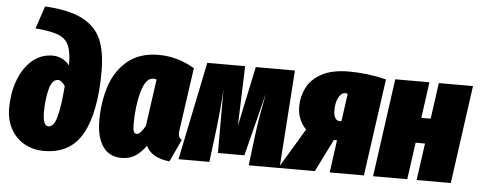

<svg xmlns="http://www.w3.org/2000/svg" viewBox="-51 -891 2606 1041"><g transform="rotate(5 1252.0 -371.0)"><path d="M9 -197Q9 -276 34 -345.5Q59 -415 107 -457.5Q155 -500 221 -500Q248 -500 272 -487.5Q296 -475 312 -455V-461Q312 -531 294.5 -566.5Q277 -602 236.5 -617Q196 -632 114 -639L155 -762Q284 -755 357.5 -718Q431 -681 461 -613.5Q491 -546 491 -439Q491 -216 426.5 -98.5Q362 19 217 19Q158 19 111 -7Q64 -33 36.5 -82Q9 -131 9 -197ZM299 -341Q279 -371 261 -371Q228 -371 213.5 -316.5Q199 -262 199 -190Q199 -116 230 -116Q260 -116 275.5 -175.5Q291 -235 299 -341Z M988 -499 941 -168Q938 -152 938 -140Q938 -127 942.5 -119Q947 -111 957 -106L900 16Q855 12 820.5 -6.5Q786 -25 772 -58Q744 -19 713 0.5Q682 20 639 20Q572 20 537 -31Q502 -82 502 -172Q502 -276 531 -362Q560 -448 625 -501Q690 -554 793 -554Q894 -554 988 -499ZM689 -167Q689 -139 694 -128Q699 -117 710 -117Q721 -117 732 -129.5Q743 -142 756 -164L792 -420Q783 -423 774 -423Q733 -423 711 -345.5Q689 -268 689 -167Z M1498 0H1330L1350 -162Q1357 -219 1366.5 -273Q1376 -327 1389 -396L1302 -52H1158V-396Q1152 -290 1136 -160L1116 0H948L1058 -534H1264L1253 -209L1322 -534H1535Z M2031 -529 1957 0H1771L1795 -177H1778L1690 0H1491L1623 -220Q1575 -271 1575 -342Q1575 -396 1599 -444Q1623 -492 1679.5 -523Q1736 -554 1828 -554Q1929 -554 2031 -529ZM1767 -339Q1767 -310 1776 -296Q1785 -282 1799 -282H1810L1831 -433Q1825 -435 1817 -435Q1796 -435 1781.5 -407.5Q1767 -380 1767 -339Z M2244 0 2272 -201H2221L2193 0H2007L2081 -534H2267L2240 -338H2291L2318 -534H2504L2430 0Z"/></g></svg>

Font: Fira Sans Extra Condensed Black
Style: Italic
Weight: 900
Width: 3
Italic angle: -8°
Designer: Carrois Corporate & Edenspiekermann AG
Foundry: Carrois Corporate GbR & Edenspiekermann AG
Version: Version 4.203